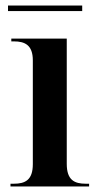

<svg xmlns="http://www.w3.org/2000/svg" viewBox="-20 -676 357 696"><path d="M9 -636H278V-656H9ZM18 0H303V-10H291C250 -10 222 -23 222 -82V-536H21V-526H30C70 -526 99 -513 99 -457V-81C99 -23 71 -10 30 -10H18Z"/></svg>

Font: Noto Serif Display SemiCondensed SemiBold
Style: Regular
Weight: 600
Width: 4
Designer: Monotype Design Team
Foundry: Monotype Imaging Inc.
Version: Version 2.009